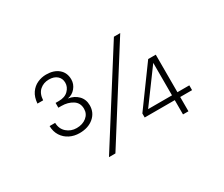

<svg xmlns="http://www.w3.org/2000/svg" viewBox="-117 -1011 1533 1316"><g transform="rotate(-30 650.0 -353.0)"><path d="M332 -243Q290 -243 255 -260.5Q220 -278 199 -310.5Q178 -343 177 -388H221Q222 -340 254.5 -311.5Q287 -283 332 -283Q379 -283 410 -308Q441 -333 441 -373Q441 -420 404 -443.5Q367 -467 316 -467H292V-505H318Q366 -505 392.5 -531.5Q419 -558 419 -592Q419 -626 395.5 -646.5Q372 -667 332 -667Q289 -667 259.5 -641Q230 -615 227 -563H182Q186 -613 208 -644.5Q230 -676 263 -691Q296 -706 332 -706Q393 -706 429.5 -675Q466 -644 466 -591Q466 -554 441.5 -524.5Q417 -495 380 -489Q427 -482 457 -451.5Q487 -421 487 -374Q487 -316 444 -279.5Q401 -243 332 -243ZM423 0 865 -698H915L474 0ZM1009 0V-113H771V-145L992 -448H1052V-151H1146V-113H1052V0ZM820 -151H1009V-408Z"/></g></svg>

Font: Azeret Mono Thin Thin
Style: Regular
Weight: 250
Version: Version 1.002